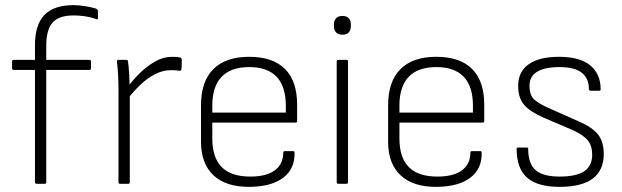

<svg xmlns="http://www.w3.org/2000/svg" viewBox="-20 -715 2420 747"><path d="M122 0Q120 0 118 -1.5Q116 -3 116 -6V-443H33Q31 -443 29 -444.5Q27 -446 27 -449V-476Q27 -479 29 -480.5Q31 -482 33 -482H116V-539Q116 -619 153 -657Q190 -695 265 -695Q288 -695 312 -691Q336 -687 352 -682Q361 -678 361 -673V-645Q361 -641 359 -640Q357 -639 350 -642Q331 -649 308.5 -652Q286 -655 267 -655Q209 -655 184.5 -627Q160 -599 160 -538V-482H328Q334 -482 334 -476V-449Q334 -447 332.5 -445Q331 -443 328 -443H160V-6Q160 -3 158.5 -1.5Q157 0 154 0Z M447 0Q441 0 441 -6V-368Q441 -397 439.5 -423Q438 -449 435 -476Q435 -482 441 -482H472Q477 -482 478 -476Q481 -454 482.5 -428.5Q484 -403 484 -379L485 -351V-6Q485 0 479 0ZM475 -328V-374Q496 -403 523.5 -430Q551 -457 583 -475.5Q615 -494 650 -494Q671 -494 682 -491Q686 -490 687 -484Q687 -475 687 -464.5Q687 -454 686 -446Q685 -438 676 -440Q671 -441 663.5 -441.5Q656 -442 645 -442Q613 -442 582.5 -426Q552 -410 525 -384Q498 -358 475 -328Z M952 12Q860 13 811 -32.5Q762 -78 762 -164V-305Q762 -398 810 -446Q858 -494 949 -494Q1042 -494 1089 -446.5Q1136 -399 1136 -308V-244Q1136 -238 1130 -238H806V-176Q806 -102 842.5 -65Q879 -28 954 -28Q1017 -28 1049.5 -52.5Q1082 -77 1082 -121Q1082 -127 1088 -127H1120Q1126 -127 1126 -122Q1128 -59 1082.5 -24Q1037 11 952 12ZM806 -277H1092V-304Q1092 -379 1056 -416.5Q1020 -454 950 -454Q878 -454 842 -416Q806 -378 806 -304Z M1296 0Q1290 0 1290 -6V-476Q1290 -482 1296 -482H1328Q1334 -482 1334 -476V-6Q1334 0 1328 0ZM1312 -580Q1296 -580 1287.5 -589Q1279 -598 1279 -613V-620Q1279 -635 1287.5 -644Q1296 -653 1312 -653Q1329 -653 1337 -644Q1345 -635 1345 -620V-613Q1345 -598 1337 -589Q1329 -580 1312 -580Z M1680 12Q1588 13 1539 -32.5Q1490 -78 1490 -164V-305Q1490 -398 1538 -446Q1586 -494 1677 -494Q1770 -494 1817 -446.5Q1864 -399 1864 -308V-244Q1864 -238 1858 -238H1534V-176Q1534 -102 1570.5 -65Q1607 -28 1682 -28Q1745 -28 1777.5 -52.5Q1810 -77 1810 -121Q1810 -127 1816 -127H1848Q1854 -127 1854 -122Q1856 -59 1810.5 -24Q1765 11 1680 12ZM1534 -277H1820V-304Q1820 -379 1784 -416.5Q1748 -454 1678 -454Q1606 -454 1570 -416Q1534 -378 1534 -304Z M2157 12Q2071 12 2030.5 -24Q1990 -60 1990 -136Q1990 -141 1996 -141H2029Q2035 -141 2035 -136Q2035 -78 2064 -53Q2093 -28 2157 -28Q2223 -28 2253.5 -49Q2284 -70 2284 -113Q2284 -147 2267.5 -168Q2251 -189 2210 -208L2091 -259Q2040 -282 2018 -308.5Q1996 -335 1996 -381Q1996 -436 2037 -465Q2078 -494 2155 -494Q2236 -494 2276.5 -460.5Q2317 -427 2317 -367Q2317 -362 2310 -362H2278Q2271 -362 2271 -370Q2271 -410 2243.5 -432Q2216 -454 2156 -454Q2100 -454 2070 -436Q2040 -418 2040 -381Q2040 -348 2055.5 -331Q2071 -314 2114 -295L2233 -242Q2284 -220 2306.5 -192Q2329 -164 2329 -116Q2329 -53 2286.5 -20.5Q2244 12 2157 12Z"/></svg>

Font: Sofia Sans ExtraLight
Style: Regular
Weight: 250
Version: Version 4.100-B